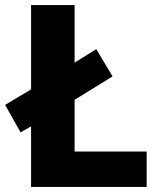

<svg xmlns="http://www.w3.org/2000/svg" viewBox="-26 -734 631 754"><path d="M96 0V-238L55 -214L-6 -322L96 -383V-714H267V-488L352 -541L416 -434L267 -342V-139H550V0Z"/></svg>

Font: Noto Sans Thai ExtraBold
Style: Regular
Weight: 800
Version: Version 2.001